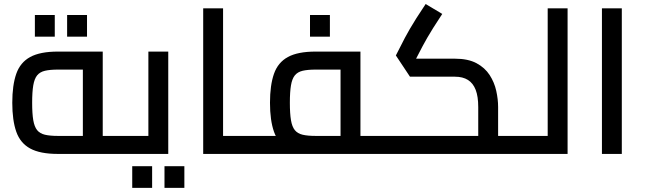

<svg xmlns="http://www.w3.org/2000/svg" viewBox="-20 -752 3152 938"><path d="M263 0Q176 0 127.5 -26.5Q79 -53 59.5 -108.5Q40 -164 40 -250Q40 -336 59.5 -391.5Q79 -447 127.5 -473.5Q176 -500 263 -500H481.9V0H384.8V-454.9L436.8 -412H263Q224.1 -412 199.5 -406.2Q174.9 -400.4 161.4 -383.8Q148 -367.1 142.5 -334.9Q137.1 -302.6 137.1 -250Q137.1 -197.4 142.5 -165.1Q148 -132.9 161.4 -116.2Q174.9 -99.6 199.5 -93.8Q224.1 -88 263 -88H593.2V0ZM593.2 0V-88Q605.9 -88 609.6 -76.1Q613.2 -64.2 613.2 -44Q613.2 -23.8 609.6 -11.9Q605.9 0 593.2 0ZM150.4 -573V-678.8H247.6V-573ZM307.9 -573V-678.8H405.1V-573Z M593 0V-88H750.7L704.9 -51.4V-500H802V0ZM593 0Q580.6 0 576.8 -11.9Q573 -23.8 573 -44Q573 -64.2 576.8 -76.1Q580.6 -88 593 -88ZM626 165.8V60H723.2V165.8ZM783.6 165.8V60H880.7V165.8Z M1069.8 0V-88H1200.6V0ZM972.7 0V-711.2H1069.8V0ZM1200.6 0V-88Q1213.3 -88 1217 -76.1Q1220.6 -64.2 1220.6 -44Q1220.6 -23.8 1217 -11.9Q1213.3 0 1200.6 0Z M1740.9 0V-88H1852.8V0ZM1201 0V-88H1703.2L1643.7 -37.7V-454.9L1695.8 -412H1522Q1483 -412 1458.4 -406.2Q1433.9 -400.4 1420.4 -383.8Q1406.9 -367.1 1401.5 -334.9Q1396.1 -302.6 1396.1 -250Q1396.1 -197.4 1401.5 -165.1Q1406.9 -132.9 1420.4 -116.2Q1433.9 -99.6 1458.4 -93.8Q1483 -88 1522 -88V0Q1435 0 1386.5 -26.5Q1338 -53 1318.5 -108.5Q1299 -164 1299 -250Q1299 -336 1318.5 -391.5Q1338 -447 1386.5 -473.5Q1435 -500 1522 -500H1740.9V0ZM1201 0Q1188.6 0 1184.8 -11.9Q1181 -23.8 1181 -44Q1181 -64.2 1184.8 -76.1Q1188.6 -88 1201 -88ZM1852.8 0V-88Q1865.5 -88 1869.2 -76.1Q1872.8 -64.2 1872.8 -44Q1872.8 -23.8 1869.2 -11.9Q1865.5 0 1852.8 0ZM1494.5 -573V-678.8H1591.7V-573Z M2413.5 0V-88H2525.4V0ZM1853 0V-88H2349.6L2316.4 -57.7V-229.3Q2316.4 -280.5 2303.9 -313.1Q2291.3 -345.6 2266.2 -361.4Q2241 -377.3 2202.5 -377.3H1982.9L1914 -481.1L1958.4 -567.8Q1969.8 -588.9 1982.7 -611.4Q1995.5 -633.8 2014 -662.8Q2032.5 -691.9 2059.5 -732.4L2140.6 -683.9Q2113 -642.1 2095.8 -614.7Q2078.6 -587.3 2067 -566.9Q2055.4 -546.6 2044.7 -526.7L1992.4 -426.2L1968.3 -465.3H2202.5Q2266.8 -465.3 2308 -443.2Q2349.1 -421.1 2372.2 -385.3Q2395.3 -349.5 2404.4 -308.1Q2413.5 -266.8 2413.5 -229.3V0ZM1853 0Q1840.6 0 1836.8 -11.9Q1833 -23.8 1833 -44Q1833 -64.2 1836.8 -76.1Q1840.6 -88 1853 -88ZM2525.4 0V-88Q2538.2 -88 2541.8 -76.1Q2545.4 -64.2 2545.4 -44Q2545.4 -23.8 2541.8 -11.9Q2538.2 0 2525.4 0Z M2655.7 0V-711.2H2752.9V0ZM2525 0V-88H2655.7V0ZM2525 0Q2512.6 0 2508.8 -11.9Q2505 -23.8 2505 -44Q2505 -64.2 2508.8 -76.1Q2512.6 -88 2525 -88Z M2920.7 0V-711.2H3017.8V0Z"/></svg>

Font: TitilliumWeb ExtraLight
Style: Regular
Weight: 400
Designer: Mohamed Gaber, Accademia di Belle Arti di Urbino and others
Foundry: Kief Type Foundry, Accademia di Belle Arti di Urbino and others
Version: Version 3.000; ttfautohint (v1.8.2)